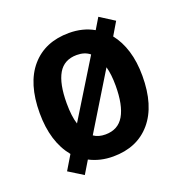

<svg xmlns="http://www.w3.org/2000/svg" viewBox="-114 -676 786 822"><g transform="rotate(-20 278.5 -265.5)"><path d="M512 -272Q512 -137 449.5 -63.5Q387 10 277 10Q218 10 170 -15L135 43L69 2L108 -63Q44 -141 44 -272Q44 -407 106.5 -479.5Q169 -552 279 -552Q342 -552 391 -524L421 -574L487 -532L452 -473Q481 -437 496.5 -386.5Q512 -336 512 -272ZM167 -272Q167 -213 179 -176L337 -433Q314 -452 278 -452Q220 -452 193.5 -406.5Q167 -361 167 -272ZM390 -272Q390 -298 387.5 -319.5Q385 -341 380 -359L225 -105Q246 -90 278 -90Q336 -90 363 -136.5Q390 -183 390 -272Z"/></g></svg>

Font: Noto Sans Sinhala SemiCondensed SemiBold
Style: Regular
Weight: 600
Width: 4
Designer: Jelle Bosma - Monotype Design Team
Foundry: Monotype Imaging Inc.
Version: Version 2.006; ttfautohint (v1.8.4.7-5d5b)